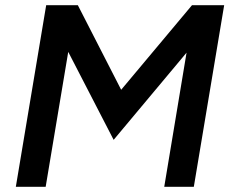

<svg xmlns="http://www.w3.org/2000/svg" viewBox="-20 -720 892 740"><path d="M158 -700H280L447 -374L720 -700H844L727 0H613L699 -517L418 -181L243 -520L156 0H41Z"/></svg>

Font: Oak Sans Semibold
Style: Italic
Weight: 600
Italic angle: -9.49998°
Foundry: Erik Kennedy, Walven
Version: Version 1.000